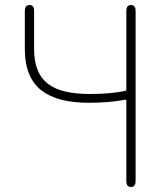

<svg xmlns="http://www.w3.org/2000/svg" viewBox="-20 -746 671 766"><path d="M503 0Q484 0 484 -24V-344Q484 -349 479 -348Q415 -336 334 -336Q210 -336 147 -384Q79 -436 79 -550V-702Q79 -726 98 -726Q116 -726 116 -702V-550Q116 -451 175 -409Q227 -371 338 -371Q419 -371 478 -383Q484 -384 484 -390V-702Q484 -726 503 -726Q521 -726 521 -702V-24Q521 0 503 0Z"/></svg>

Font: Resource Han Rounded KR ExtraLight
Style: Regular
Weight: 250
Designer: Cyano Hao (round all glyphs); Ryoko NISHIZUKA 西塚涼子 (kana, bopomofo & ideographs); Paul D. Hunt (Latin, Greek & Cyrillic)
Foundry: Cyano Hao
Version: 0.990